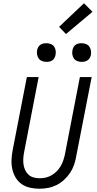

<svg xmlns="http://www.w3.org/2000/svg" viewBox="-20 -1141 590 1173"><path d="M221 12Q191 12 162.5 5.5Q134 -1 111.5 -17Q89 -33 75 -57Q61 -81 55 -109Q49 -137 50.5 -167Q52 -197 58 -227L144 -670H216L128 -215Q124 -195 122.5 -175.5Q121 -156 123.5 -137.5Q126 -119 133.5 -102.5Q141 -86 154 -74Q167 -62 185 -57Q203 -52 223 -52Q241 -52 259 -56Q277 -60 294.5 -70Q312 -80 326 -94Q340 -108 350 -125Q360 -142 366 -159.5Q372 -177 376 -195L468 -670H540L445 -183Q441 -158 432 -132.5Q423 -107 407.5 -84Q392 -61 370.5 -41.5Q349 -22 324.5 -10Q300 2 273.5 7Q247 12 221 12ZM479 -763Q465 -763 452 -768Q439 -773 431.5 -783.5Q424 -794 422 -808Q420 -822 423 -836Q425 -845 429.5 -853.5Q434 -862 442 -867.5Q450 -873 459.5 -875Q469 -877 478 -877Q492 -877 505 -872Q518 -867 525.5 -856.5Q533 -846 535.5 -832Q538 -818 535 -804Q533 -795 528 -786.5Q523 -778 515 -772.5Q507 -767 497.5 -765Q488 -763 479 -763ZM264 -763Q250 -763 237 -768Q224 -773 216.5 -783.5Q209 -794 206.5 -808Q204 -822 207 -836Q209 -845 214 -853.5Q219 -862 227 -867.5Q235 -873 244.5 -875Q254 -877 263 -877Q277 -877 290 -872Q303 -867 310.5 -856.5Q318 -846 320 -832Q322 -818 319 -804Q317 -795 312.5 -786.5Q308 -778 300 -772.5Q292 -767 282.5 -765Q273 -763 264 -763ZM383 -933 341 -977 493 -1121 545 -1069Z"/></svg>

Font: Lode
Style: Italic
Weight: 400
Italic angle: -11°
Monospace: yes
Designer: Belleve Invis
Foundry: Belleve Invis
Version: Version 29.2.0; ttfautohint (v1.8.3)